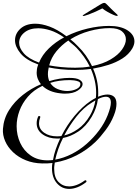

<svg xmlns="http://www.w3.org/2000/svg" viewBox="-72 -980 933 1304"><path d="M398 303Q348 303 314.5 264.5Q281 226 281 162Q281 145 284 127Q250 131 215 130Q154 129 103.5 108.5Q53 88 17 54Q-19 20 -37 -21.5Q-55 -63 -52 -105Q-47 -174 -10.5 -232Q26 -290 83 -335Q140 -380 206 -408Q193 -424 185 -444Q177 -464 177 -487Q177 -498 179 -511Q181 -524 186 -537L188 -542Q105 -572 67.5 -617.5Q30 -663 30 -706Q30 -752 67 -785.5Q104 -819 168 -819Q211 -819 264.5 -799.5Q318 -780 379 -734Q447 -768 523 -786Q599 -804 669 -804Q749 -804 795 -773.5Q841 -743 841 -699Q841 -676 826 -650Q802 -610 759.5 -583Q717 -556 665 -539.5Q613 -523 560 -514Q577 -476 586 -435Q595 -394 595 -353Q595 -346 595 -338.5Q595 -331 594 -323Q611 -330 627.5 -334Q644 -338 658 -338Q685 -338 702 -323.5Q719 -309 719 -275Q719 -259 715 -239.5Q711 -220 701 -195Q681 -144 645 -96Q609 -48 577 -17Q520 38 449 74.5Q378 111 300 124L297 147Q296 152 296 157.5Q296 163 296 168Q296 226 325.5 256Q355 286 398 286Q422 286 449 276Q476 266 503 246Q507 244 508 244Q513 244 515 249Q517 254 512 258Q482 281 453 292Q424 303 398 303ZM553 -531Q628 -546 679.5 -576.5Q731 -607 757 -644Q783 -681 783 -713Q783 -745 756.5 -767Q730 -789 674 -789Q607 -789 536 -769.5Q465 -750 406 -713Q419 -703 432 -691Q445 -679 458 -665Q516 -609 553 -531ZM193 -555Q215 -608 260 -651.5Q305 -695 363 -726Q314 -760 269.5 -774Q225 -788 188 -788Q129 -788 93.5 -759Q58 -730 58 -689Q58 -654 90 -617.5Q122 -581 193 -555ZM439 -520Q465 -520 490 -522Q515 -524 538 -528Q520 -564 497 -596Q474 -628 448 -655Q434 -669 420 -680Q406 -691 394 -703L392 -705Q346 -674 311 -631.5Q276 -589 262 -536Q299 -529 343 -524.5Q387 -520 439 -520ZM251 109Q260 109 269 108.5Q278 108 288 107Q294 70 307 33Q320 -4 337 -40Q332 -39 326.5 -39Q321 -39 316 -39Q258 -39 217.5 -67.5Q177 -96 177 -143Q177 -165 187 -188Q188 -192 194 -192Q198 -192 200.5 -189.5Q203 -187 201 -182Q197 -172 195 -162Q193 -152 193 -143Q193 -103 228 -78.5Q263 -54 315 -54Q323 -54 330.5 -54.5Q338 -55 345 -56Q382 -130 434 -192.5Q486 -255 543 -294Q561 -306 579 -315Q580 -324 580.5 -332.5Q581 -341 581 -350Q581 -391 571.5 -432.5Q562 -474 545 -512Q517 -508 490 -506.5Q463 -505 439 -505Q387 -505 342 -509.5Q297 -514 259 -522Q258 -515 256.5 -507.5Q255 -500 254 -492Q251 -455 263 -429Q298 -440 333 -445.5Q368 -451 401 -451Q447 -451 468 -438.5Q489 -426 489 -409Q489 -387 457 -365.5Q425 -344 369 -344Q362 -344 354.5 -344.5Q347 -345 339 -346Q261 -354 216 -397Q156 -368 117.5 -323.5Q79 -279 60 -227Q41 -175 41 -123Q41 -62 65.5 -9Q90 44 137 76.5Q184 109 251 109ZM384 -362Q419 -362 446.5 -375Q474 -388 474 -409Q474 -421 461 -426.5Q448 -432 431 -434Q414 -436 403 -436Q326 -436 269 -417Q287 -388 319.5 -375Q352 -362 384 -362ZM303 104Q360 94 415 66Q470 38 517 -3.5Q564 -45 601 -94.5Q638 -144 659 -197Q681 -253 681 -283Q681 -323 647 -323Q625 -323 593 -307Q589 -276 578.5 -246Q568 -216 551 -187Q512 -121 459.5 -86.5Q407 -52 356 -43Q337 -6 324 31.5Q311 69 303 104ZM364 -60Q411 -71 457.5 -103.5Q504 -136 539 -195Q567 -243 576 -298L553 -284Q495 -249 447 -188Q399 -127 364 -60ZM500 -872Q488 -870 490 -875Q491 -877 505.5 -886Q520 -895 538 -906Q556 -917 566 -923Q589 -937 607 -948Q625 -959 632 -960Q636 -961 640 -960Q645 -959 656 -947.5Q667 -936 680 -923Q687 -916 698.5 -905Q710 -894 719.5 -885.5Q729 -877 728 -875Q727 -872 720 -872Q715 -872 696.5 -880Q678 -888 657 -900Q636 -912 623 -923Q604 -913 578.5 -901.5Q553 -890 531 -882Q509 -874 500 -872Z"/></svg>

Font: Mea Culpa
Style: Regular
Weight: 400
Designer: Robert E. Leuschke
Foundry: Robert E. Leuschke
Version: Version 1.010; ttfautohint (v1.8.3)